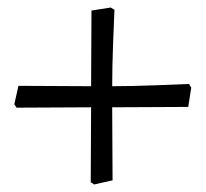

<svg xmlns="http://www.w3.org/2000/svg" viewBox="-20 -520 546 510"><path d="M278 -291Q328 -291 394.5 -293.5Q461 -296 482 -297L488 -287L480 -236L278 -235L279 -41L230 -30L221 -36L222 -235L24 -234L18 -243L29 -292L222 -291L223 -492L274 -500L284 -494Q283 -474 280.5 -407.5Q278 -341 278 -291Z"/></svg>

Font: Sahitya
Style: Regular
Weight: 400
Designer: Juan Pablo del Peral
Foundry: Juan Pablo del Peral (http://www.huertatipografica.com)
Version: Version 1.001;PS 001.000;hotconv 1.0.70;makeotf.lib2.5.58329